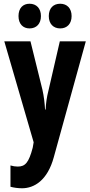

<svg xmlns="http://www.w3.org/2000/svg" viewBox="-20 -767 482 1027"><path d="M79 -681C79 -639 103 -615 138 -615C175 -615 199 -640 199 -681C199 -722 175 -747 138 -747C103 -747 79 -724 79 -681ZM241 -681C241 -640 265 -615 302 -615C339 -615 363 -640 363 -681C363 -722 339 -747 302 -747C266 -747 241 -724 241 -681ZM3 -546 160 -6 155 23C134 103 115 124 75 124C63 124 49 122 36 118V232C55 237 76 240 98 240C162 240 234 199 268 73L439 -546H300L240 -286C229 -243 226 -215 224 -181H221C219 -216 215 -251 207 -287L143 -546Z"/></svg>

Font: Noto Sans Gurmukhi ExtraCondensed
Style: Bold
Weight: 700
Width: 2
Designer: Jelle Bosma - Monotype Design Team
Foundry: Monotype Imaging Inc.
Version: Version 2.004